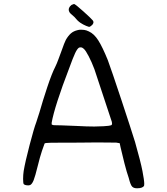

<svg xmlns="http://www.w3.org/2000/svg" viewBox="-20 -832 852 978"><path d="M97.7 79.1Q97.7 58.6 100.6 39.1Q108.4 -7.8 130.9 -93.8Q153.3 -179.7 165 -210Q166 -214.8 170.9 -228.5Q175.8 -242.2 180.7 -258.8Q197.3 -317.4 220.7 -387.7Q244.1 -458 261.7 -492.2Q269.5 -507.8 277.8 -530.8Q286.1 -553.7 293.9 -574.2Q299.8 -591.8 306.2 -607.9Q312.5 -624 315.4 -628.9Q327.1 -649.4 340.8 -661.6Q354.5 -673.8 376 -678.7Q382.8 -680.7 392.6 -680.7Q397.5 -680.7 408.2 -679.7Q418.9 -678.7 432.6 -671.9Q459 -660.2 480.5 -626.5Q502 -592.8 529.3 -525.4Q549.8 -469.7 598.6 -322.3Q647.5 -174.8 668 -108.4Q696.3 -8.8 705.6 39.1Q714.8 86.9 714.8 104.5Q714.8 111.3 713.9 114.3Q710.9 120.1 702.1 123.5Q693.4 127 679.7 127H676.8Q661.1 127 652.8 118.2Q644.5 109.4 635.7 74.2Q626 46.9 613.8 -0.5Q601.6 -47.9 593.8 -83L589.8 -102.5L572.3 -105.5Q563.5 -105.5 526.9 -106Q490.2 -106.4 470.7 -106.4Q429.7 -106.4 381.8 -105.5Q276.4 -105.5 241.7 -105Q207 -104.5 207 -100.6Q204.1 -93.8 193.8 -63.5Q183.6 -33.2 171.9 14.6Q159.2 66.4 151.4 85.9Q143.6 105.5 133.8 110.4Q128.9 112.3 123 112.3Q120.1 112.3 112.8 111.3Q105.5 110.4 100.6 105.5Q97.7 99.6 97.7 79.1ZM243.2 -207V-198.2Q244.1 -196.3 253.9 -194.3Q262.7 -194.3 294.9 -193.4Q327.1 -192.4 371.1 -190.4Q422.9 -187.5 460 -187.5Q478.5 -187.5 507.3 -189Q536.1 -190.4 546.9 -194.3Q550.8 -197.3 550.8 -200.7Q550.8 -204.1 549.8 -210.9Q517.6 -307.6 493.7 -380.4Q469.7 -453.1 460.9 -479.5Q447.3 -515.6 432.1 -544.9Q417 -574.2 407.2 -583Q399.4 -589.8 395.5 -590.3Q391.6 -590.8 389.6 -590.8Q385.7 -590.8 381.8 -588.9Q373 -583 362.8 -561.5Q352.5 -540 332 -483.4Q296.9 -392.6 273.4 -319.8Q250 -247.1 243.2 -207ZM332 -792Q333 -794.9 336.4 -799.3Q339.8 -803.7 343.8 -806.6Q347.7 -807.6 351.1 -809.6Q354.5 -811.5 358.4 -811.5Q368.2 -806.6 405.3 -773.4Q442.4 -740.2 453.1 -727.5Q456.1 -722.7 456.1 -718.8Q456.1 -714.8 453.1 -709.5Q450.2 -704.1 442.4 -699.2Q438.5 -695.3 434.6 -695.3Q433.6 -695.3 431.2 -695.8Q428.7 -696.3 418.9 -700.2Q404.3 -706.1 389.6 -715.8Q375 -725.6 358.4 -746.1Q336.9 -763.7 333.5 -770.5Q330.1 -777.3 330.1 -782.2Q330.1 -787.1 332 -792Z"/></svg>

Font: JasonHandwriting4
Style: Regular
Weight: 400
Version: Version 1.01.21